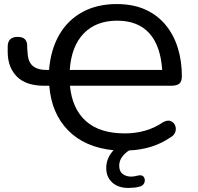

<svg xmlns="http://www.w3.org/2000/svg" viewBox="-20 -734 976 947"><path d="M613 193Q563 193 533.5 166Q504 139 504 94Q504 46 540 7Q399 -7 316.5 -90.5Q234 -174 223 -311H199Q108 -311 63.5 -356Q19 -401 18 -475V-504Q18 -552 67 -552Q93 -552 103.5 -540Q114 -528 114 -510Q114 -501 114.5 -492Q115 -483 116 -475Q118 -429 141.5 -409Q165 -389 209 -389H222Q230 -489 272 -562Q314 -635 386.5 -674.5Q459 -714 555 -714Q638 -714 698.5 -686Q759 -658 798.5 -609Q838 -560 857.5 -496Q877 -432 877 -359Q877 -331 864 -321Q851 -311 823 -311H325Q336 -197 404 -136.5Q472 -76 596 -76Q647 -76 694 -89Q741 -102 784 -131Q806 -143 821.5 -137Q837 -131 843.5 -116Q850 -101 845 -84Q840 -67 820 -56Q734 3 617 8Q597 20 582.5 39.5Q568 59 568 83Q568 111 585 124Q602 137 626 137Q635 137 643.5 135.5Q652 134 660 132Q681 127 689 138.5Q697 150 693 164.5Q689 179 673 185Q657 190 642 191.5Q627 193 613 193ZM558 -632Q454 -632 393 -569Q332 -506 324 -389H780Q772 -509 716 -570.5Q660 -632 558 -632Z"/></svg>

Font: Chiron GoRound TC
Style: Regular
Weight: 400
Designer: Ryoko NISHIZUKA 西塚涼子 (kana, bopomofo & ideographs); Paul D. Hunt (Latin, Greek & Cyrillic); Sandoll Communications 산돌커뮤니
Foundry: Adobe
Version: Version 1.000;hotconv 1.1.1;makeotfexe 2.6.0